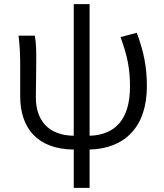

<svg xmlns="http://www.w3.org/2000/svg" viewBox="-20 -713 797 932"><path d="M338 199H415V13C589 8 693 -100 693 -294C693 -389 678 -461 644 -554L565 -533C600 -438 611 -375 611 -293C611 -134 540 -58 415 -54V-693H338V-54C214 -56 154 -129 154 -241C154 -275 156 -354 156 -415C156 -462 156 -502 149 -540H70C77 -484 78 -438 78 -395V-246C78 -92 160 11 338 13Z"/></svg>

Font: Noto Sans CJK SC DemiLight
Style: Regular
Weight: 350
Designer: Ryoko NISHIZUKA 西塚涼子 (kana, bopomofo & ideographs); Paul D. Hunt (Latin, Greek & Cyrillic); Sandoll Communications 산돌커뮤니
Foundry: Adobe
Version: Version 2.004;hotconv 1.0.118;makeotfexe 2.5.65603